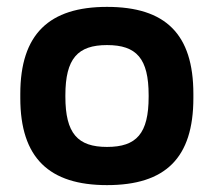

<svg xmlns="http://www.w3.org/2000/svg" viewBox="-20 -529 607 558"><path d="M39 -256V-244C39 -70 123 9 291 9C461 9 542 -70 542 -244V-256C542 -430 461 -509 291 -509C123 -509 39 -430 39 -256ZM170 -248V-252C170 -359 206 -398 291 -398C377 -398 412 -359 412 -252V-248C412 -141 377 -102 291 -102C206 -102 170 -141 170 -248Z"/></svg>

Font: LT Wave Alt Bold
Style: Regular
Weight: 700
Designer: Daniel Lyons
Version: Version 2.5 (Glyphs App)